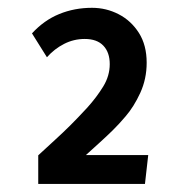

<svg xmlns="http://www.w3.org/2000/svg" viewBox="-20 -744 446 482"><path d="M76 -282.2V-354.1Q99.6 -376 118.4 -393.1Q137.2 -410.2 156.1 -428.9Q174.9 -447.6 199.1 -473.8Q222.7 -500 239.1 -526.8Q255.5 -553.6 255.5 -583Q255.5 -612.5 239.5 -629.3Q223.5 -646.2 192.7 -646.2Q165.1 -646.2 140.9 -633.8Q116.6 -621.4 97.8 -600.3L60.3 -660.2Q90.7 -693.3 128.8 -708.8Q166.9 -724.4 210.9 -724.4Q246.6 -724.4 277.8 -708.3Q309.1 -692.2 328.7 -661.4Q348.2 -630.7 348.2 -586.6Q348.2 -546 332.2 -511Q316.2 -476.1 295.1 -451.7Q278.7 -432.3 263 -416.9Q247.3 -401.5 231 -386.8Q214.6 -372.2 195.6 -354.7H352.1L343.9 -282.2Z"/></svg>

Font: Comme
Style: Regular
Weight: 400
Designer: Vernon Adams
Foundry: Vernon Adams
Version: Version 1.000;gftools[0.9.27]